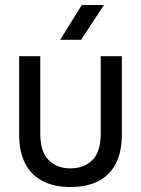

<svg xmlns="http://www.w3.org/2000/svg" viewBox="-20 -740 567 772"><path d="M263 12Q199 12 152.5 -11.5Q106 -35 81.5 -82Q57 -129 57 -200V-514H142V-202Q142 -130 175.5 -96.5Q209 -63 263 -63Q318 -63 351.5 -96.5Q385 -130 385 -202V-514H470V-200Q470 -129 445.5 -82Q421 -35 375 -11.5Q329 12 263 12ZM309 -720H398L306 -580H222Z"/></svg>

Font: TikTok Sans 24pt
Style: Regular
Weight: 400
Version: Version 4.000